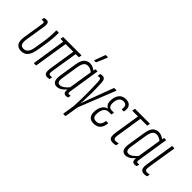

<svg xmlns="http://www.w3.org/2000/svg" viewBox="8 -1432 2355 2355"><g transform="rotate(45 1185.0 -255.0)"><path d="M146 6Q89 6 64.5 -30.5Q40 -67 53 -148L94 -407Q98 -429 94 -438.5Q90 -448 77 -448Q72 -448 67 -447Q62 -446 56 -444Q51 -443 53 -449L57 -476Q58 -482 63 -483Q70 -485 79 -486.5Q88 -488 97 -488Q122 -488 131.5 -469.5Q141 -451 135 -408L93 -147Q84 -86 97.5 -60.5Q111 -35 148 -35Q183 -35 205.5 -62Q228 -89 238 -151L256 -264Q266 -324 270 -381Q274 -438 272 -476Q272 -482 278 -482H310Q315 -482 315 -476Q316 -439 311.5 -380.5Q307 -322 297 -263L280 -156Q266 -71 234 -32.5Q202 6 146 6Z M599 6Q581 6 567.5 -3Q554 -12 549.5 -34.5Q545 -57 551 -98L605 -442H472L403 -7Q402 0 396 0H366Q361 0 362 -7L430 -442H388Q382 -442 383 -449L387 -475Q388 -482 394 -482H703Q709 -482 707 -475L703 -449Q702 -442 696 -442H646L590 -90Q585 -58 591 -46Q597 -34 611 -34Q619 -34 624.5 -35Q630 -36 635 -37Q644 -40 642 -31L637 -5Q636 1 631 2Q625 3 616.5 4.5Q608 6 599 6Z M763 6Q723 6 705.5 -24.5Q688 -55 698 -122L734 -351Q746 -426 776 -457Q806 -488 853 -488Q879 -488 904 -476.5Q929 -465 951 -447L942 -410Q921 -428 899 -438Q877 -448 856 -448Q835 -448 819 -439Q803 -430 792 -408Q781 -386 774 -347L739 -124Q731 -75 741 -55Q751 -35 777 -35Q803 -35 833.5 -56.5Q864 -78 894 -116L892 -76Q858 -35 826.5 -14.5Q795 6 763 6ZM923 6Q871 6 882 -66L886 -89L884 -94L936 -424L941 -439L947 -475Q949 -482 953 -482H981Q986 -482 985 -475L923 -77Q919 -55 922 -44.5Q925 -34 938 -34Q944 -34 949 -35.5Q954 -37 960 -38Q964 -39 963 -32L958 -6Q957 -1 952 2Q946 3 938.5 4.5Q931 6 923 6ZM865 -546Q862 -546 861.5 -548Q861 -550 862 -555L911 -688Q913 -692 915 -693.5Q917 -695 921 -695H949Q953 -695 954 -693Q955 -691 953 -687L897 -552Q894 -546 887 -546Z M1060 185Q1055 185 1056 178L1080 22Q1084 -40 1085 -110Q1086 -180 1085 -250Q1084 -320 1081 -382Q1079 -425 1072.5 -436.5Q1066 -448 1052 -448Q1042 -448 1030 -444Q1028 -443 1027 -444.5Q1026 -446 1027 -450L1030 -476Q1031 -483 1037 -484Q1044 -486 1051.5 -487Q1059 -488 1067 -488Q1086 -488 1097.5 -479Q1109 -470 1114.5 -447Q1120 -424 1120 -381Q1122 -342 1122.5 -312.5Q1123 -283 1123 -259Q1123 -235 1122 -210Q1121 -184 1120.5 -159Q1120 -134 1119 -108.5Q1118 -83 1116 -58H1117Q1125 -82 1133 -106Q1141 -130 1150.5 -155Q1160 -180 1170 -208L1271 -477Q1274 -482 1278 -482H1311Q1318 -482 1315 -475L1125 4L1097 178Q1096 185 1090 185Z M1402 6Q1353 6 1329 -20.5Q1305 -47 1305 -96Q1305 -131 1314.5 -162.5Q1324 -194 1344 -217Q1364 -240 1396 -248V-250Q1374 -261 1362 -283Q1350 -305 1350 -337Q1350 -402 1381 -445Q1412 -488 1474 -488Q1529 -488 1551.5 -456.5Q1574 -425 1564 -370Q1562 -362 1556 -362H1528Q1523 -362 1524 -370Q1531 -406 1519 -427Q1507 -448 1471 -448Q1441 -448 1423.5 -432Q1406 -416 1398 -390Q1390 -364 1390 -335Q1390 -303 1404 -284.5Q1418 -266 1447 -266H1481Q1487 -266 1486 -260L1481 -234Q1480 -228 1476 -228H1440Q1406 -228 1385.5 -211Q1365 -194 1355.5 -166Q1346 -138 1346 -103Q1346 -67 1360.5 -51Q1375 -35 1406 -35Q1442 -35 1462.5 -56Q1483 -77 1488 -120Q1489 -126 1494 -126H1523Q1528 -126 1528 -118Q1521 -59 1491.5 -26.5Q1462 6 1402 6Z M1735 6Q1709 6 1693 -5Q1677 -16 1672.5 -40.5Q1668 -65 1674 -105L1727 -442H1633Q1627 -442 1628 -449L1633 -476Q1634 -482 1639 -482H1889Q1895 -482 1894 -475L1889 -449Q1888 -442 1883 -442H1769L1715 -98Q1709 -61 1717.5 -47.5Q1726 -34 1747 -34Q1758 -34 1769.5 -36Q1781 -38 1789 -41Q1794 -42 1794 -36L1789 -7Q1788 -3 1783 -1Q1775 2 1762 4Q1749 6 1735 6Z M1954 6Q1914 6 1896.5 -24.5Q1879 -55 1889 -122L1925 -351Q1937 -426 1967 -457Q1997 -488 2044 -488Q2070 -488 2095 -476.5Q2120 -465 2142 -447L2133 -410Q2112 -428 2090 -438Q2068 -448 2047 -448Q2026 -448 2010 -439Q1994 -430 1983 -408Q1972 -386 1965 -347L1930 -124Q1922 -75 1932 -55Q1942 -35 1968 -35Q1994 -35 2024.5 -56.5Q2055 -78 2085 -116L2083 -76Q2049 -35 2017.5 -14.5Q1986 6 1954 6ZM2114 6Q2062 6 2073 -66L2077 -89L2075 -94L2127 -424L2132 -439L2138 -475Q2140 -482 2144 -482H2172Q2177 -482 2176 -475L2114 -77Q2110 -55 2113 -44.5Q2116 -34 2129 -34Q2135 -34 2140 -35.5Q2145 -37 2151 -38Q2155 -39 2154 -32L2149 -6Q2148 -1 2143 2Q2137 3 2129.5 4.5Q2122 6 2114 6Z M2277 6Q2253 6 2238 -5Q2223 -16 2218 -39.5Q2213 -63 2219 -101L2278 -475Q2279 -482 2285 -482H2315Q2322 -482 2320 -475L2260 -99Q2254 -61 2262.5 -47.5Q2271 -34 2291 -34Q2301 -34 2309.5 -35.5Q2318 -37 2326 -39Q2333 -42 2332 -34L2327 -7Q2326 -2 2323 -1Q2314 2 2302.5 4Q2291 6 2277 6Z"/></g></svg>

Font: Sofia Sans Extra Condensed Light
Style: Italic
Weight: 300
Italic angle: -9°
Version: Version 4.100